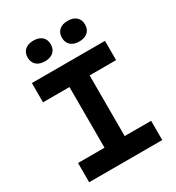

<svg xmlns="http://www.w3.org/2000/svg" viewBox="-240 -1196 1230 1341"><g transform="rotate(-30 375.0 -526.0)"><path d="M80.3 -155.3H293.7V-644.7H80.3V-800H669.7V-644.7H456.3V-155.3H669.7V0H80.3ZM143.6 -968.7Q143.6 -1007.9 168.4 -1029.9Q193.2 -1051.8 236.8 -1051.8Q280.3 -1051.8 305.1 -1029.9Q329.9 -1007.9 329.9 -968.7Q329.9 -929.5 305.1 -907.5Q280.3 -885.5 236.8 -885.5Q193.2 -885.5 168.4 -907.5Q143.6 -929.5 143.6 -968.7ZM420.1 -968.7Q420.1 -1007.9 444.9 -1029.9Q469.7 -1051.8 513.2 -1051.8Q556.8 -1051.8 581.6 -1029.9Q606.4 -1007.9 606.4 -968.7Q606.4 -929.5 581.6 -907.5Q556.8 -885.5 513.2 -885.5Q469.7 -885.5 444.9 -907.5Q420.1 -929.5 420.1 -968.7Z"/></g></svg>

Font: Martian Mono Custom sWd Rg
Style: Regular
Weight: 400
Width: 6
Monospace: yes
Designer: Alex Havermale
Foundry: Evil Martians
Version: Version 1.000